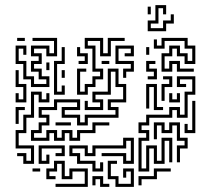

<svg xmlns="http://www.w3.org/2000/svg" viewBox="-20 -714 845 750"><path d="M101 -374V-404H71V-464H41V-536H83V-500H71V-524H53V-476H83V-416H113V-386H161V-404H131V-434H101V-476H131V-494H101V-536H173V-506H191V-554H107V-566H203V-494H161V-524H113V-506H143V-464H113V-446H143V-416H173V-374ZM47 -554V-566H77V-554ZM281 -344V-446H317V-434H293V-356H311V-386H341V-416H371V-434H341V-524H311V-566H383V-506H401V-566H467V-554H413V-494H371V-554H323V-536H353V-446H383V-404H353V-374H323V-344ZM611 -434V-506H641V-536H683V-506H713V-476H731V-524H701V-554H623V-524H581V-560H593V-536H611V-566H713V-536H743V-464H701V-494H671V-524H653V-494H623V-446H641V-476H683V-446H737V-434H671V-464H653V-434ZM461 -410V-446H491V-464H431V-536H503V-494H467V-506H491V-524H443V-476H503V-434H473V-410ZM551 -500V-530H563V-500ZM287 -464V-476H311V-494H281V-530H293V-506H323V-464ZM191 -344V-476H221V-530H233V-464H203V-356H221V-380H233V-344ZM377 -464V-476H407V-464ZM557 -404V-416H581V-434H551V-476H587V-464H563V-446H593V-404ZM161 -440V-470H173V-440ZM101 -164V-206H131V-236H161V-254H131V-296H191V-326H293V-284H233V-266H293V-236H311V-266H431V-284H401V-326H461V-374H431V-434H413V-344H353V-326H383V-284H311V-320H323V-296H371V-314H341V-356H401V-446H443V-386H473V-314H413V-296H443V-254H323V-224H281V-254H221V-296H281V-314H203V-284H143V-266H173V-224H143V-194H113V-176H161V-206H203V-176H221V-206H263V-176H281V-206H341V-236H407V-224H353V-194H293V-164H251V-194H233V-164H191V-194H173V-164ZM41 -314V-350H53V-326H71V-374H41V-440H53V-386H83V-314ZM221 -410V-440H233V-410ZM611 -320V-386H641V-404H617V-416H653V-374H623V-320ZM521 -44V-176H551V-194H521V-236H551V-266H641V-296H683V-266H701V-356H731V-404H683V-386H707V-374H671V-416H743V-344H713V-254H671V-284H653V-254H563V-224H533V-206H563V-164H533V-56H551V-146H593V-86H611V-176H653V-80H641V-164H623V-74H581V-134H563V-44ZM581 -284V-374H563V-290H551V-386H593V-296H617V-284ZM71 -74V-104H47V-116H83V-86H101V-134H41V-206H71V-266H101V-356H143V-326H161V-350H173V-314H131V-344H113V-254H83V-194H53V-146H113V-74ZM641 -314V-350H653V-326H671V-350H683V-314ZM701 -194V-230H713V-206H731V-320H743V-194ZM41 -230V-296H77V-284H53V-230ZM197 -224V-236H257V-224ZM671 -80V-146H701V-164H671V-224H653V-194H611V-224H593V-170H581V-236H623V-206H641V-236H683V-176H713V-134H683V-80ZM341 -44V-74H281V-104H251V-146H323V-116H341V-146H461V-176H503V-74H461V-104H377V-116H473V-86H491V-164H473V-134H353V-104H311V-134H263V-116H293V-86H353V-56H371V-80H383V-44ZM131 -74V-146H233V-104H197V-116H221V-134H143V-86H161V-110H173V-74ZM197 16V4H311V-44H263V-14H221V-74H203V-44H173V-26H197V-14H161V-56H191V-86H233V-26H251V-56H323V16ZM431 16V-14H401V-86H437V-74H413V-26H443V4H491V-44H473V-20H461V-56H503V16ZM107 -44V-56H137V-44ZM521 10V-26H581V-56H647V-44H593V-14H533V10ZM371 16V-14H353V10H341V-26H383V4H407V16ZM557 -592V-634H587V-694H629V-658H617V-682H599V-622H569V-604H617V-634H647V-658H659V-622H629V-592ZM557 -658V-688H569V-658Z"/></svg>

Font: Rubik Maze
Style: Regular
Weight: 400
Designer: Hubert and Fischer, NaN
Foundry: Hubert and Fischer, NaN
Version: Version 2.200